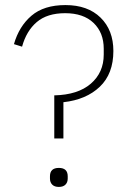

<svg xmlns="http://www.w3.org/2000/svg" viewBox="-20 -730 502 757"><path d="M194 -184V-354Q287 -356 338 -400Q389 -444 389 -515V-538Q389 -601 349 -639.5Q309 -678 237 -678Q166 -678 125 -643Q84 -608 67 -546L35 -556Q55 -626 104 -668Q153 -710 238 -710Q326 -710 376.5 -660.5Q427 -611 427 -529Q427 -439 373.5 -388Q320 -337 230 -327V-184ZM212 7Q195 7 186 -2Q177 -11 177 -26V-35Q177 -68 212 -68Q247 -68 247 -35V-26Q247 -11 238 -2Q229 7 212 7Z"/></svg>

Font: IBM Plex Sans Thai ExtraLight
Style: Regular
Weight: 200
Designer: Mike Abbink, Paul van der Laan, Pieter van Rosmalen, Ben Mitchell, Mark Frömberg
Foundry: Bold Monday
Version: Version 1.1